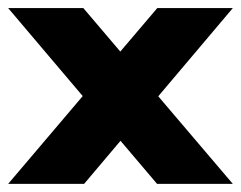

<svg xmlns="http://www.w3.org/2000/svg" viewBox="-25 -454 595 474"><path d="M549.8 -434.1H363.3L272 -326.7L180.7 -434.1H-4.9L179.2 -216.8L-4.9 0H182.6L272.5 -106.4L362.8 0H549.8L365.7 -216.3Z"/></svg>

Font: Now Black
Style: Regular
Weight: 400
Designer: Alfredo Marco Pradil
Foundry: Alfredo Marco Pradil
Version: Version 1.200;hotconv 1.0.109;makeotfexe 2.5.65596